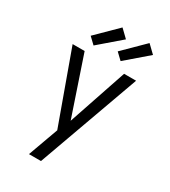

<svg xmlns="http://www.w3.org/2000/svg" viewBox="-233 -879 1065 1205"><g transform="rotate(30 300.0 -276.0)"><path d="M178 215Q191 180 203.5 144.5Q216 109 229 74L257 -3L70 -520H157L300 -97L443 -520H530L265 215ZM384 -578 338 -622 485 -767 541 -713ZM188 -578 142 -622 289 -767 345 -713Z"/></g></svg>

Font: Iosevka Extended
Style: Regular
Weight: 400
Width: 7
Monospace: yes
Designer: Belleve Invis
Foundry: Belleve Invis
Version: Version 32.5.0; ttfautohint (v1.8.4)